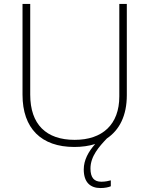

<svg xmlns="http://www.w3.org/2000/svg" viewBox="-20 -734 756 972"><path d="M438 119C438 57 482 8 521 -33C585 -76 622 -149 622 -252V-714H584V-246C584 -103 498 -26 358 -26C214 -26 133 -104 133 -255V-714H94V-254C94 -84 189 10 356 10C395 10 430 5 462 -5C428 33 404 76 404 124C404 190 438 218 489 218C511 218 529 214 541 209V179C530 182 513 186 493 186C457 186 438 166 438 119Z"/></svg>

Font: Noto Sans Sinhala UI ExtraLight
Style: Regular
Weight: 200
Designer: Jelle Bosma - Monotype Design Team
Foundry: Monotype Imaging Inc.
Version: Version 2.006